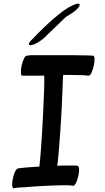

<svg xmlns="http://www.w3.org/2000/svg" viewBox="-20 -1035 581 1058"><path d="M496 -669C499 -682 501 -696 501 -709C501 -713 500 -727 494 -728C473 -730 452 -730 431 -730C398 -731 364 -731 331 -731H148L128 -728C120 -727 116 -720 113 -714C107 -702 103 -689 100 -677C97 -664 95 -650 95 -637C95 -634 96 -618 102 -618H224V-582C224 -558 223 -533 222 -509C219 -441 216 -373 212 -306C208 -243 204 -180 197 -117L150 -114C128 -112 106 -111 85 -108C81 -107 78 -106 75 -106C73 -104 72 -102 70 -101C66 -95 63 -89 60 -83C55 -69 51 -55 49 -41C48 -34 47 -27 47 -20C47 -16 47 -11 48 -7L51 0C52 2 54 3 56 3C57 3 58 3 59 2C76 -2 94 -2 111 -3C145 -6 178 -8 211 -10C246 -12 280 -13 314 -14H347C358 -14 368 -14 379 -12C381 -12 382 -12 383 -11C390 -11 395 -21 398 -25C404 -37 408 -50 411 -62C414 -75 416 -89 416 -102C415 -107 415 -119 409 -121C402 -123 395 -122 389 -123H353C333 -123 314 -122 295 -122L298 -141C301 -166 303 -191 305 -216C311 -284 315 -352 319 -420C322 -483 325 -546 327 -609C328 -613 328 -618 328 -622C361 -622 395 -622 428 -621C441 -620 455 -620 468 -618C475 -618 480 -626 483 -631C483 -632 493 -656 496 -669ZM225 -828 335 -934C337 -936 339 -937 340 -939C341 -939 342 -940 343 -941C344 -942 344 -942 344 -942C344 -942 335 -934 335 -934L355 -951L360 -954C360 -954 359 -954 359 -954C354 -954 351 -948 351 -948C351 -948 352 -949 361 -955C355 -951 351 -950 349 -948C346 -946 345 -945 345 -945L350 -948C350 -948 352 -949 353 -950C356 -950 344 -943 342 -943C342 -943 345 -945 346 -946L335 -941C333 -940 332 -940 332 -940C331 -940 334 -941 336 -942C348 -942 366 -956 377 -963C389 -971 401 -980 410 -991C412 -994 419 -1002 419 -1008C419 -1009 419 -1011 418 -1012C417 -1014 414 -1015 411 -1015C406 -1015 399 -1013 396 -1012C384 -1008 371 -1001 360 -995C350 -989 340 -983 330 -976C309 -960 288 -943 268 -926C240 -901 213 -875 187 -849L157 -818C148 -810 141 -802 139 -793C139 -787 143 -786 147 -786H152C164 -788 176 -794 187 -800C200 -808 214 -817 225 -828Z"/></svg>

Font: Petaluma Script
Style: Regular
Weight: 400
Designer: Daniel Spreadbury
Foundry: Steinberg Media Technologies GmbH
Version: Version 1.10